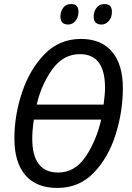

<svg xmlns="http://www.w3.org/2000/svg" viewBox="-20 -917 651 947"><path d="M263 10Q370 10 442 -64.5Q514 -139 550 -252.5Q586 -366 586 -483Q586 -599 532.5 -662Q479 -725 379 -725Q274 -725 201 -651Q128 -577 89.5 -463.5Q51 -350 51 -234Q51 -116 105 -53Q159 10 263 10ZM161 -401Q184 -500 238 -575Q292 -650 374 -650Q498 -650 498 -485Q498 -466 496 -445Q494 -424 491 -401ZM267 -66Q139 -66 139 -234Q139 -273 147 -327H479Q456 -225 403 -145.5Q350 -66 267 -66ZM481 -796Q501 -796 516.5 -813.5Q532 -831 532 -859Q532 -897 495 -897Q470 -897 456 -878.5Q442 -860 442 -836Q442 -796 481 -796ZM316 -796Q337 -796 352 -813.5Q367 -831 367 -859Q367 -897 331 -897Q305 -897 291.5 -878.5Q278 -860 278 -836Q278 -796 316 -796Z"/></svg>

Font: Noto Sans UI SemiCondensed
Style: Italic
Weight: 400
Width: 4
Italic angle: -12°
Designer: Monotype Design Team
Foundry: Monotype Imaging Inc.
Version: Version 1.901